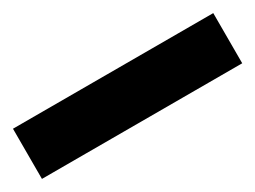

<svg xmlns="http://www.w3.org/2000/svg" viewBox="-28 -1021 533 401"><g transform="rotate(-30 238.5 -820.5)"><path d="M480 -760H-3V-881H480Z"/></g></svg>

Font: Noto Sans Display SemiCondensed Black
Style: Regular
Weight: 900
Width: 4
Designer: Monotype Design Team
Foundry: Monotype Imaging Inc.
Version: Version 1.900